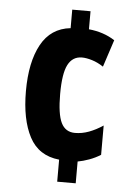

<svg xmlns="http://www.w3.org/2000/svg" viewBox="-53 -765 582 816"><g transform="rotate(5 238.5 -357.0)"><path d="M300 -647Q363 -641 411 -610L373 -494Q349 -510 324.5 -517.5Q300 -525 281 -525Q241 -525 221.5 -487.5Q202 -450 202 -362Q202 -277 220 -240Q238 -203 279 -203Q309 -203 338.5 -214Q368 -225 398 -245V-120Q376 -106 350 -96.5Q324 -87 301 -83V10H222V-84Q134 -93 95 -167Q56 -241 56 -362Q56 -486 97 -561Q138 -636 222 -645V-724H300Z"/></g></svg>

Font: Noto Sans Gujarati ExtraCondensed ExtraBold
Style: Regular
Weight: 800
Width: 2
Designer: Jelle Bosma - Monotype Design Team, Universal Thirst
Foundry: Monotype Imaging Inc.
Version: Version 2.106; ttfautohint (v1.8.4.7-5d5b)